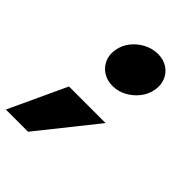

<svg xmlns="http://www.w3.org/2000/svg" viewBox="-273 -703 948 948"><g transform="rotate(45 201.0 -229.0)"><path d="M224 -321.5Q185 -321.5 156.5 -340Q128 -358.5 114.8 -389.2Q101.5 -420 108 -457.5Q114.5 -495.5 138.8 -526Q163 -556.5 198 -574.5Q233 -592.5 272 -592.5Q309.5 -592.5 337.2 -574.5Q365 -556.5 378.2 -526Q391.5 -495.5 385 -457.5Q378.5 -420 354.5 -389.2Q330.5 -358.5 296 -340Q261.5 -321.5 224 -321.5ZM-66.5 133 73.5 -168H329L88.5 133Z"/></g></svg>

Font: Anybody UltraExpanded Black
Style: Italic
Weight: 900
Width: 9
Italic angle: -10°
Designer: Tyler Finck
Foundry: Etcetera Type Company
Version: Version 1.010; ttfautohint (v1.8.3) -l 8 -r 50 -G 200 -x 14 